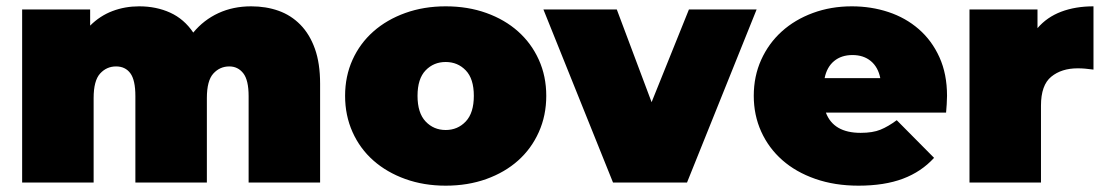

<svg xmlns="http://www.w3.org/2000/svg" viewBox="-20 -577 3491 607"><path d="M774 -557Q821 -557 860.5 -543Q900 -529 929.5 -499Q959 -469 975.5 -423Q992 -377 992 -312V0H766V-273Q766 -324 749 -345.5Q732 -367 705 -367Q675 -367 654.5 -344.5Q634 -322 634 -267V0H408V-273Q408 -324 392 -345.5Q376 -367 347 -367Q317 -367 296.5 -344.5Q276 -322 276 -267V0H50V-547H265V-496Q296 -527 335.5 -542Q375 -557 420 -557Q474 -557 518 -537Q562 -517 591 -474Q624 -514 670.5 -535.5Q717 -557 774 -557Z M1389 10Q1320 10 1261.5 -11Q1203 -32 1160.5 -69.5Q1118 -107 1094.5 -159.5Q1071 -212 1071 -274Q1071 -336 1094.5 -388Q1118 -440 1160.5 -477.5Q1203 -515 1261.5 -536Q1320 -557 1389 -557Q1459 -557 1517.5 -536Q1576 -515 1618 -477.5Q1660 -440 1683.5 -388Q1707 -336 1707 -274Q1707 -212 1683.5 -159.5Q1660 -107 1618 -69.5Q1576 -32 1517.5 -11Q1459 10 1389 10ZM1389 -166Q1427 -166 1452.5 -193Q1478 -220 1478 -274Q1478 -328 1452.5 -354.5Q1427 -381 1389 -381Q1351 -381 1325.5 -354.5Q1300 -328 1300 -274Q1300 -220 1325.5 -193Q1351 -166 1389 -166Z M2152 0H1918L1698 -547H1930L2040 -254L2158 -547H2372Z M2763 -330Q2756 -365 2733 -384Q2710 -403 2675 -403Q2640 -403 2617 -384Q2594 -365 2587 -330ZM2694 10Q2619 10 2557.5 -11.5Q2496 -33 2453 -71Q2410 -109 2386.5 -161Q2363 -213 2363 -274Q2363 -336 2386.5 -388Q2410 -440 2451.5 -477.5Q2493 -515 2550 -536Q2607 -557 2673 -557Q2734 -557 2788.5 -539Q2843 -521 2884.5 -485Q2926 -449 2950 -396Q2974 -343 2974 -274Q2974 -262 2973 -247.5Q2972 -233 2971 -221H2591Q2615 -157 2701 -157Q2739 -157 2763.5 -167Q2788 -177 2815 -197L2933 -78Q2893 -34 2834.5 -12Q2776 10 2694 10Z M3271 0H3045V-547H3260V-488Q3290 -523 3335 -540Q3380 -557 3437 -557V-357Q3422 -359 3410.5 -360Q3399 -361 3387 -361Q3336 -361 3303.5 -334.5Q3271 -308 3271 -243Z"/></svg>

Font: Montserrat-Alt1 Black
Style: Regular
Weight: 900
Designer: Differentunic
Foundry: Differentunic
Version: Version 7.222